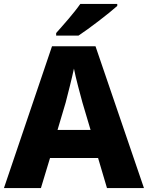

<svg xmlns="http://www.w3.org/2000/svg" viewBox="-20 -951 748 971"><path d="M573 -921V-931H386C355 -886 297 -821 264 -784V-771H377C429 -805 531 -883 573 -921ZM521 0H708L463 -717H243L0 0H187L233 -152H476ZM397 -432 438 -294H271L312 -432C323 -474 344 -557 354 -604C362 -560 388 -465 397 -432Z"/></svg>

Font: Noto Sans Thai Looped ExtraBold
Style: Regular
Weight: 800
Designer: Cadson Demak Team
Foundry: Cadson Demak Co., Ltd.
Version: Version 1.001